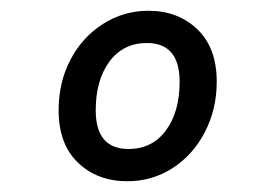

<svg xmlns="http://www.w3.org/2000/svg" viewBox="-20 -720 505 357"><path d="M89 -515Q89 -567 111 -609Q133 -651 171.5 -675.5Q210 -700 256 -700Q311 -700 347 -665.5Q383 -631 383 -568Q383 -517 361 -474.5Q339 -432 301 -407.5Q263 -383 217 -383Q161 -383 125 -417.5Q89 -452 89 -515ZM314 -568Q314 -640 253 -640Q209 -640 183.5 -605.5Q158 -571 158 -515Q158 -443 219 -443Q263 -443 288.5 -477.5Q314 -512 314 -568Z"/></svg>

Font: Fira Sans Condensed
Style: Italic
Weight: 400
Width: 3
Italic angle: -8°
Designer: bBox Type GmbH & Carrois Corporate GbR & Edenspiekermann AG
Foundry: bBox Type GmbH & Carrois Corporate GbR & Edenspiekermann AG
Version: Version 4.301